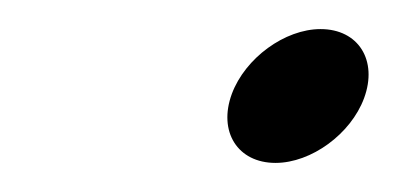

<svg xmlns="http://www.w3.org/2000/svg" viewBox="-20 -374 273 132"><path d="M139.4 -309.5C129.8 -283.5 143.4 -262 169.4 -262C194 -262 221.2 -281.9 230.3 -306.5C239.9 -332.5 226.4 -354 200.4 -354C175.8 -354 148.6 -334.1 139.4 -309.5Z"/></svg>

Font: Just Breathe
Style: BdObl7
Weight: 400
Foundry: Cannot Into Space Fonts
Version: Version 0.72